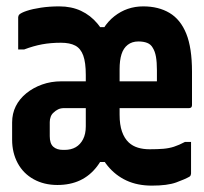

<svg xmlns="http://www.w3.org/2000/svg" viewBox="-20 -570 640 602"><path d="M166 -550Q204 -550 234 -536Q264 -522 286 -495.5Q308 -469 318 -428L279 -485H324L282 -429Q299 -488 338.5 -519Q378 -550 429 -550Q477 -550 511.5 -529.5Q546 -509 564 -464.5Q582 -420 582 -345Q582 -320 582 -294Q582 -268 582 -241Q582 -238 581 -235.5Q580 -233 577.5 -232Q575 -231 572 -231Q544 -231 517 -231Q490 -231 462.5 -231Q435 -231 408 -231Q381 -231 354 -231L304 -224V-315Q324 -315 345 -315Q366 -315 388 -315Q410 -315 431 -315Q452 -315 472 -315Q472 -321 472 -327Q472 -333 472 -339Q472 -345 472 -350Q472 -375 469 -392Q466 -409 459 -420Q453 -431 441.5 -435.5Q430 -440 414 -440Q394 -440 380.5 -429.5Q367 -419 361 -400Q355 -381 355 -353V-210Q355 -179 362.5 -157.5Q370 -136 384 -123Q396 -112 412.5 -107Q429 -102 449 -102Q474 -102 492 -103.5Q510 -105 525.5 -110Q541 -115 560 -125H579Q579 -100 579 -75Q579 -50 579 -26Q579 -24 578 -21Q577 -18 574 -16Q560 -8 532.5 2Q505 12 456 12Q411 12 376.5 -4Q342 -20 317.5 -50Q293 -80 280 -123L320 -62H280L320 -123Q307 -78 284.5 -48.5Q262 -19 231 -4.5Q200 10 160 10Q118 10 85.5 -8Q53 -26 35.5 -58.5Q18 -91 18 -132V-186Q18 -214 29.5 -237Q41 -260 62.5 -277.5Q84 -295 112 -305Q140 -315 172 -315Q196 -315 214 -315Q232 -315 247 -315Q262 -315 277 -315H297V-231Q286 -231 265 -231Q244 -231 221.5 -231Q199 -231 181 -231Q170 -231 162 -227Q154 -223 148 -217Q142 -212 139 -204Q136 -196 136 -187V-143Q136 -120 147 -110Q158 -100 178 -100H182Q203 -100 217.5 -108.5Q232 -117 240.5 -133.5Q249 -150 249 -174V-335Q249 -374 241 -396Q233 -418 216 -427Q199 -436 171 -436Q139 -436 112 -431Q85 -426 56 -415H37Q37 -440 37 -465Q37 -490 37 -516Q37 -518 38 -520.5Q39 -523 40 -524Q46 -530 64 -536Q82 -542 108.5 -546Q135 -550 166 -550Z"/></svg>

Font: RecMonoLinear Nerd Font Mono
Style: Bold
Weight: 700
Monospace: yes
Version: Version 1.085; ttfautohint (v1.8.4.7-5d5b);Nerd Fonts 3.2.1